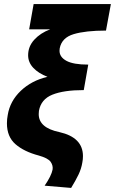

<svg xmlns="http://www.w3.org/2000/svg" viewBox="-20 -755 564 942"><path d="M14 -150Q14 -84 56 -47.5Q98 -11 170 8Q216 21 228.5 39Q241 57 238 77Q232 108 199 156L329 167Q351 131 365 102Q379 73 384 42Q387 27 387 11Q387 -81 271 -107Q170 -128 170 -195Q170 -205 171 -211Q181 -268 237 -290.5Q293 -313 391 -313L413 -438Q340 -438 306 -456.5Q272 -475 272 -506Q272 -514 273 -518Q283 -570 341.5 -587.5Q400 -605 500 -605L524 -735H145L123 -611H226Q178 -593 148 -560Q118 -527 118 -484Q118 -449 143.5 -422Q169 -395 213 -378Q135 -360 82 -309.5Q29 -259 18 -191Q14 -171 14 -150Z"/></svg>

Font: Geom Bold
Style: Bold Italic
Weight: 700
Italic angle: -10°
Version: Version 1.102